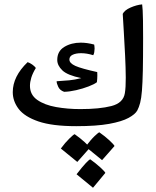

<svg xmlns="http://www.w3.org/2000/svg" viewBox="-20 -573 722 889"><path d="M337.9 176.8 261.7 114.7Q282.2 86.9 301.3 68.4Q320.3 49.8 325.7 48.3Q352.1 66.9 372.3 85.4Q392.6 104 396 111.3ZM452.6 168.5 376 106Q401.4 72.8 418.2 56.9Q435.1 41 439.9 39.6Q466.3 58.1 486.6 76.9Q506.8 95.7 510.3 103ZM410.6 296.4 334.5 233.9Q361.3 199.2 377 182.6Q392.6 166 397.9 164.6Q424.3 183.6 444.6 202.1Q464.8 220.7 467.8 227.5ZM333 11.2Q222.2 11.2 158 -10.7Q93.8 -32.7 66.4 -68.6Q39.1 -104.5 39.1 -146.5Q39.1 -219.2 107.9 -285.2Q117.7 -282.2 128.9 -274.4Q140.1 -266.6 146 -258.3Q130.9 -233.4 124.8 -213.1Q118.7 -192.9 118.7 -175.8Q118.7 -134.3 152.3 -110.6Q186 -86.9 239.3 -77.4Q292.5 -67.9 352.1 -67.9Q440.9 -67.9 495.8 -82Q550.8 -96.2 558.1 -141.6Q562.5 -167 562.3 -213.4Q562 -259.8 559.3 -314.7Q556.6 -369.6 553.5 -421.4Q550.3 -473.1 548.3 -508.8Q556.6 -525.9 584.5 -538.1Q612.3 -550.3 638.2 -552.7Q639.6 -542 640.6 -524.9Q641.6 -507.8 642.1 -477.5Q642.6 -447.3 642.6 -397Q642.6 -306.2 641.4 -247.3Q640.1 -188.5 637.2 -152.8Q634.3 -117.2 628.9 -96.7Q623.5 -76.2 615.7 -61.5Q606 -43.9 575.2 -27.1Q544.4 -10.3 485.6 0.5Q426.8 11.2 333 11.2ZM276.9 -147.9Q257.3 -154.8 249.8 -170.7Q242.2 -186.5 242.2 -196.8Q275.4 -198.7 301 -201.2Q326.7 -203.6 356.4 -211.4Q292 -224.6 268.6 -247.3Q245.1 -270 245.1 -295.4Q245.1 -335.9 277.6 -355.7Q310.1 -375.5 354 -375.5Q383.3 -375.5 416 -366.7Q416.5 -363.8 417.2 -359.4Q418 -355 418 -348.1Q418 -340.8 416.5 -331.5Q415 -322.3 411.6 -317.4Q381.8 -326.7 355.5 -326.7Q332 -326.7 316.7 -319.6Q301.3 -312.5 301.3 -297.4Q301.3 -280.3 329.1 -267.8Q356.9 -255.4 430.2 -239.3Q430.7 -232.9 430.7 -224.6Q430.7 -218.3 430.2 -208.7Q429.7 -199.2 428.7 -192.4Q417 -183.1 390.4 -172.9Q363.8 -162.6 332.8 -155.5Q301.8 -148.4 276.9 -147.9Z"/></svg>

Font: Harmattan SemiBold
Style: Regular
Weight: 600
Designer: George W. Nuss III and SIL International
Foundry: SIL International
Version: Version 4.000